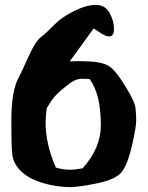

<svg xmlns="http://www.w3.org/2000/svg" viewBox="-20 -723 599 777"><path d="M47.4 -50.8Q34.7 -69.3 30.3 -92.8Q25.9 -116.2 25.9 -237.3Q25.9 -358.4 57.6 -413.1Q67.4 -431.6 95.2 -493.7Q123 -555.7 146 -573.2Q168.9 -590.8 199 -622.1Q229 -653.3 279.3 -678.2Q329.6 -703.1 367.9 -703.1Q406.2 -703.1 423.8 -670.2Q441.4 -637.2 441.4 -606.4Q441.4 -575.7 422.4 -575.7Q407.7 -575.7 387.7 -589.1Q367.7 -602.5 358.9 -607.9Q311 -541 262.2 -474.6Q276.9 -475.6 297.9 -475.6Q314.9 -475.6 335.9 -474.6Q382.3 -473.6 413.1 -460Q442.4 -446.3 483.6 -379.9Q524.9 -313.5 528.1 -287.6Q531.2 -261.7 531.2 -235.4Q531.2 -209 514.9 -137Q498.5 -64.9 476.1 -31.5Q453.6 2 376.5 18.1Q299.3 34.2 262.7 34.2Q226.1 34.2 179.2 24.4Q83.5 2.4 47.4 -50.8ZM314.5 -42Q387.7 -124 388.2 -214.8Q388.2 -343.3 342.3 -403.3Q329.6 -404.3 312 -404.3Q294.4 -404.3 278.1 -395.5Q261.7 -386.7 231.7 -361.3Q201.7 -335.9 188.2 -315.4Q174.8 -294.9 169.4 -286.1Q164.6 -256.8 164.6 -227.5Q164.6 -138.7 206.1 -44.9Q234.4 -36.1 266.1 -36.1Q282.2 -36.1 314.5 -42Z"/></svg>

Font: Drukaatie burti
Style: Bold
Weight: 700
Version: Version 0.14